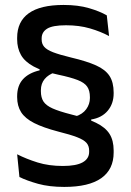

<svg xmlns="http://www.w3.org/2000/svg" viewBox="-20 -670 516 756"><path d="M339.5 -183 276 -211Q305 -220 319.5 -240Q334 -260 334 -284V-287.5Q334 -313.5 323.2 -329Q312.5 -344.5 285.5 -355Q258.5 -365.5 209 -376Q148 -389 112.8 -408Q77.5 -427 62.5 -453.8Q47.5 -480.5 47.5 -515.5V-521Q47.5 -585 93.2 -617.8Q139 -650.5 230 -650.5Q287.5 -650.5 330.2 -638Q373 -625.5 400.5 -609.5L409.5 -528Q376 -546 334 -558.2Q292 -570.5 240 -570.5Q187 -570.5 165.5 -557Q144 -543.5 144 -519V-514Q144 -497.5 154 -485.8Q164 -474 189.2 -464.2Q214.5 -454.5 260 -443.5Q321.5 -429 358.2 -412.5Q395 -396 411.2 -371Q427.5 -346 427.5 -305.5V-302.5Q427.5 -261.5 404 -233.8Q380.5 -206 339 -199.5ZM135.5 -408.5 197 -385.5Q170.5 -376.5 155.8 -358.8Q141 -341 141 -315V-310.5Q141 -286 151.2 -270.2Q161.5 -254.5 187.2 -243Q213 -231.5 260 -219.5Q321.5 -204.5 358.2 -186.5Q395 -168.5 411.2 -142.8Q427.5 -117 427.5 -77.5V-69.5Q427.5 -3 378.8 31.5Q330 66 233 66Q174 66 130 53.8Q86 41.5 56.5 27L47.5 -62.5Q84 -44 128.2 -30.2Q172.5 -16.5 227.5 -16.5Q280 -16.5 305.5 -30.8Q331 -45 331 -72V-77Q331 -95.5 320.5 -107.5Q310 -119.5 283.5 -129.8Q257 -140 209 -152Q150 -167.5 114.5 -185.5Q79 -203.5 63.2 -228.2Q47.5 -253 47.5 -287.5V-291Q47.5 -332.5 70.2 -357.8Q93 -383 136 -393Z"/></svg>

Font: Anek Kannada Medium Medium
Style: Regular
Weight: 500
Version: Version 1.003